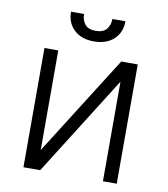

<svg xmlns="http://www.w3.org/2000/svg" viewBox="-82 -796 758 865"><g transform="rotate(10 297.0 -363.5)"><path d="M146.7 -89.8 434.7 -545.5H510.3V0H447.1V-455.6L160.2 0H83.5V-545.5H146.7ZM362.2 -727.3H421.9Q421.9 -676.5 388.3 -644.9Q354.8 -613.3 296.9 -613.3Q239.7 -613.3 206.3 -644.9Q172.9 -676.5 172.9 -727.3H232.6Q232.6 -699.2 247.7 -680.4Q262.8 -661.6 296.9 -661.6Q331 -661.6 346.6 -680.4Q362.2 -699.2 362.2 -727.3Z"/></g></svg>

Font: Inter Zeller Light
Style: Regular
Weight: 300
Designer: Rasmus Andersson; Joe Bland
Foundry: zeller
Version: Version 3.015;git-dec3a8cb1